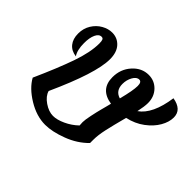

<svg xmlns="http://www.w3.org/2000/svg" viewBox="-113 -665 843 843"><g transform="rotate(45 308.5 -243.5)"><path d="M470 -269Q453 -205 444.5 -166.5Q436 -128 436 -99V-79Q397 -39 340 -17.5Q283 4 240 4Q186 4 132 -29Q78 -62 55 -104Q103 -211 129.5 -286.5Q156 -362 156 -417Q156 -432 153 -438.5Q150 -445 142 -445Q126 -445 116.5 -424.5Q107 -404 107 -371Q107 -327 123 -304Q92 -308 75.5 -328.5Q59 -349 59 -382Q59 -414 74.5 -439Q90 -464 114 -477.5Q138 -491 162 -491Q195 -491 216.5 -467.5Q238 -444 238 -401Q238 -314 146 -112Q153 -87 181.5 -67.5Q210 -48 237 -48Q261 -48 292.5 -62.5Q324 -77 349 -101Q348 -109 348 -121Q348 -135 354.5 -166Q361 -197 366.5 -217.5Q372 -238 374 -246L379 -266Q301 -278 301 -353Q301 -403 332.5 -438Q364 -473 407 -473Q443 -473 467.5 -447.5Q492 -422 492 -383Q492 -362 484 -325Q540 -364 556 -477Q586 -472 601.5 -457.5Q617 -443 617 -418Q617 -390 599.5 -359.5Q582 -329 548.5 -304Q515 -279 470 -269ZM390 -310Q407 -376 407 -404Q407 -429 392 -429Q376 -429 364.5 -408.5Q353 -388 353 -363Q353 -321 390 -310Z"/></g></svg>

Font: Charmonman
Style: Bold
Weight: 700
Designer: Ekaluck Peanpanawate
Foundry: Cadson Demak Co.,Ltd.
Version: Version 1.000; ttfautohint (v1.6)